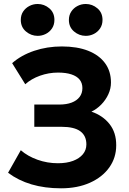

<svg xmlns="http://www.w3.org/2000/svg" viewBox="-20 -954 664 988"><path d="M294 15Q210.5 15 142.2 -5.2Q74 -25.5 21.5 -65L87 -181Q122.5 -150 173 -132Q223.5 -114 278 -114Q323 -114 355.8 -126.2Q388.5 -138.5 406.5 -160.2Q424.5 -182 424.5 -211Q424.5 -255.5 393.2 -278.5Q362 -301.5 296.5 -301.5H156.5V-416H285Q322 -416 348.5 -426Q375 -436 389.5 -455Q404 -474 404 -500.5Q404 -526.5 389.8 -544.2Q375.5 -562 347.5 -571.2Q319.5 -580.5 278.5 -580.5Q231 -580.5 186 -564.5Q141 -548.5 110 -520.5L42.5 -629Q89 -670 155.8 -692.5Q222.5 -715 298.5 -715Q377 -715 433.5 -692.8Q490 -670.5 520.5 -629Q551 -587.5 551 -529.5Q551 -498 537.5 -468.8Q524 -439.5 501 -416Q478 -392.5 450.5 -379.5Q509 -359.5 543.8 -315.5Q578.5 -271.5 578 -206Q578 -142.5 542.5 -92.5Q507 -42.5 443 -13.8Q379 15 294 15ZM174 -769.5Q140 -769.5 113.5 -792Q87 -814.5 87 -851.5Q87 -876.5 99.2 -894.8Q111.5 -913 131.2 -923.2Q151 -933.5 174 -933.5Q207.5 -933.5 233.8 -911.2Q260 -889 260 -851.5Q260 -826.5 247.8 -808Q235.5 -789.5 215.8 -779.5Q196 -769.5 174 -769.5ZM421.5 -769.5Q387.5 -769.5 361 -792Q334.5 -814.5 334.5 -851.5Q334.5 -876 346.8 -894.5Q359 -913 378.8 -923.2Q398.5 -933.5 421.5 -933.5Q455 -933.5 481.2 -911.2Q507.5 -889 507.5 -851.5Q507.5 -826.5 495.2 -808Q483 -789.5 463.2 -779.5Q443.5 -769.5 421.5 -769.5Z"/></svg>

Font: Geologica SemiBold
Style: Regular
Weight: 600
Designer: Sindre Bremnes, Frode Helland
Foundry: Monokrom Skriftforlag AS
Version: Version 1.010;gftools[0.9.28]